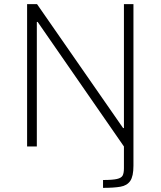

<svg xmlns="http://www.w3.org/2000/svg" viewBox="-20 -708 776 928"><path d="M478 200V162Q524 162 545.5 157Q567 152 573 140Q579 128 579 105V0L162 -602H158V0H111V-688H159L575 -89H579V-688H625V93Q625 144 609.5 166.5Q594 189 562 194.5Q530 200 478 200Z"/></svg>

Font: Saira ExtraLight
Style: Regular
Weight: 200
Designer: Hector Gatti with collaboration of the Omnibus-Type team
Foundry: Omnibus-Type
Version: Version 1.100; ttfautohint (v1.8.3)